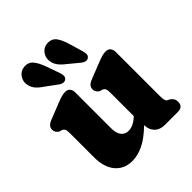

<svg xmlns="http://www.w3.org/2000/svg" viewBox="-194 -795 924 924"><g transform="rotate(-45 268.0 -332.5)"><path d="M53 -131V-296Q53 -314 49.2 -321.2Q45.5 -328.5 36.5 -333L24.5 -335.5Q4 -347 4 -366.5Q4 -379 11.2 -388Q18.5 -397 37.5 -404.5L118.5 -436.5Q141 -445.5 153.8 -448.8Q166.5 -452 177.5 -452Q193.5 -452 201.8 -441.8Q210 -431.5 210 -415.5V-171Q210 -137.5 223.8 -120.2Q237.5 -103 260.5 -103Q294 -103 327.5 -135L328.5 -135.5V-296Q328.5 -314 324.8 -321.2Q321 -328.5 312 -333L299.5 -335.5Q279 -347 279 -366.5Q279 -379 286.2 -388Q293.5 -397 313 -404.5L394 -436.5Q416.5 -445.5 429.2 -448.8Q442 -452 452.5 -452Q468.5 -452 477 -441.8Q485.5 -431.5 485.5 -415.5V-117Q485.5 -95 488.8 -86.5Q492 -78 499.5 -74L508.5 -70Q518.5 -62.5 523.5 -54.5Q528.5 -46.5 528.5 -34Q528.5 0 492.5 0H406Q370.5 0 351.8 -19.8Q333 -39.5 333 -70Q286 -24.5 247 -6Q208 12.5 171 12.5Q117 12.5 85 -25.2Q53 -63 53 -131ZM355 -599.5 376 -528.5Q379 -517 379 -507.2Q379 -497.5 371 -491Q363.5 -484.5 353.2 -486Q343 -487.5 334 -494.5L277.5 -541Q252.5 -560 241 -577.8Q229.5 -595.5 228.5 -617.5Q228 -641 243.5 -659Q259 -677 284.5 -678Q314.5 -678.5 329.8 -656.5Q345 -634.5 355 -599.5ZM199 -603 224 -533Q227.5 -521.5 228 -511.8Q228.5 -502 221 -495Q214 -488.5 203.8 -489.2Q193.5 -490 184 -496.5L125.5 -539.5Q99 -557 86.5 -573.5Q74 -590 71.5 -612.5Q69.5 -635.5 84 -654.8Q98.5 -674 123.5 -676.5Q153.5 -679 170.2 -658.2Q187 -637.5 199 -603Z"/></g></svg>

Font: Fraunces 144pt S100
Style: Bold
Weight: 700
Version: Version 1.000; ttfautohint (v1.8.3)